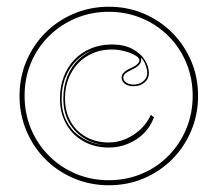

<svg xmlns="http://www.w3.org/2000/svg" viewBox="-20 -535 646 570"><path d="M303 15Q248 15 199.5 -5.5Q151 -26 115 -62Q79 -98 58.5 -146.5Q38 -195 38 -250Q38 -306 58.5 -354Q79 -402 115 -438Q151 -474 199.5 -494.5Q248 -515 303 -515Q359 -515 407 -494.5Q455 -474 491 -438Q527 -402 547.5 -354Q568 -306 568 -250Q568 -195 547.5 -146.5Q527 -98 491 -62Q455 -26 407 -5.5Q359 15 303 15ZM303 0Q355 0 400.5 -19Q446 -38 480 -72.5Q514 -107 533 -152.5Q552 -198 552 -251Q552 -303 533 -348.5Q514 -394 480 -428Q446 -462 400.5 -481Q355 -500 303 -500Q251 -500 205.5 -481Q160 -462 125.5 -428Q91 -394 72 -348.5Q53 -303 53 -251Q53 -198 72 -152.5Q91 -107 125.5 -72.5Q160 -38 205.5 -19Q251 0 303 0ZM303 -97Q261 -97 228 -115.5Q195 -134 176.5 -167Q158 -200 158 -242Q158 -277 169 -306.5Q180 -336 200.5 -357.5Q221 -379 249.5 -391Q278 -403 312 -403Q348 -403 372.5 -390Q397 -377 409.5 -357.5Q422 -338 422 -318Q422 -301 409 -290Q396 -279 376 -279Q360 -279 350.5 -286.5Q341 -294 341 -305Q341 -321 369 -333Q382 -339 388 -345Q394 -351 394 -356Q394 -363 382.5 -370Q371 -377 352 -382.5Q333 -388 312 -388Q272 -388 240.5 -369.5Q209 -351 191 -318Q173 -285 173 -242Q173 -204 189.5 -174.5Q206 -145 235.5 -128.5Q265 -112 303 -112Q329 -112 353.5 -122.5Q378 -133 397.5 -151.5Q417 -170 428 -194L437 -187Q430 -167 417 -150.5Q404 -134 386 -122Q368 -110 347 -103.5Q326 -97 303 -97ZM303 -104Q268 -104 237 -120.5Q206 -137 187 -168Q168 -199 168 -242Q168 -279 180 -308.5Q192 -338 214 -359Q236 -380 265 -389Q234 -380 211 -359Q188 -338 175.5 -308.5Q163 -279 163 -242Q163 -204 177 -176.5Q191 -149 214.5 -132Q238 -115 266 -108Q275 -106 284 -105Q293 -104 303 -104ZM398 -364Q399 -362 399 -357Q399 -349 392.5 -342Q386 -335 371 -328Q358 -322 352 -316.5Q346 -311 346 -305Q346 -296 354.5 -290Q363 -284 376 -284Q388 -284 397 -288.5Q406 -293 411.5 -300.5Q417 -308 417 -318Q417 -329 412 -342.5Q407 -356 398 -364Z"/></svg>

Font: Kalnia Glaze Thin
Style: Regular
Weight: 100
Designer: Frida Medrano
Foundry: Frida Medrano
Version: Version 1.110